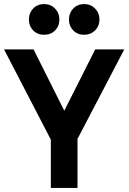

<svg xmlns="http://www.w3.org/2000/svg" viewBox="-22 -924 632 944"><path d="M328 -312H260L446 -681H589L347 -218L359 -302V0H228V-302L238 -218L-2 -681H143ZM120 -828Q120 -860 141 -882Q162 -904 195 -904Q227 -904 248.5 -882Q270 -860 270 -828Q270 -796 249 -774.5Q228 -753 195 -753Q162 -753 141 -774.5Q120 -796 120 -828ZM317 -828Q317 -860 338 -882Q359 -904 392 -904Q424 -904 445.5 -882Q467 -860 467 -828Q467 -796 445.5 -774.5Q424 -753 392 -753Q359 -753 338 -774.5Q317 -796 317 -828Z"/></svg>

Font: Gabarito SemiBold
Style: Regular
Weight: 600
Designer: Leandro Assis / Alvaro Franca / Felipe Casaprima
Foundry: Naipe Foundry
Version: Version 1.000